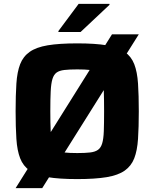

<svg xmlns="http://www.w3.org/2000/svg" viewBox="-20 -921 801 996"><path d="M61 55 561 -743H700L199 55ZM381 8Q287 8 227.5 -2Q168 -12 134 -36Q100 -60 84.5 -100Q69 -140 65 -200.5Q61 -261 61 -344Q61 -427 65 -487.5Q69 -548 84.5 -588Q100 -628 134 -652Q168 -676 227.5 -686Q287 -696 381 -696Q474 -696 533.5 -686Q593 -676 627 -652Q661 -628 676.5 -588Q692 -548 696 -487.5Q700 -427 700 -344Q700 -261 696 -200.5Q692 -140 676.5 -100Q661 -60 627 -36Q593 -12 533.5 -2Q474 8 381 8ZM381 -127Q421 -127 447 -130Q473 -133 488 -143.5Q503 -154 510 -177Q517 -200 518.5 -240.5Q520 -281 520 -344Q520 -407 518.5 -447.5Q517 -488 510 -511Q503 -534 488 -544.5Q473 -555 447 -558Q421 -561 381 -561Q340 -561 314 -558Q288 -555 273.5 -544.5Q259 -534 252 -511Q245 -488 243 -447.5Q241 -407 241 -344Q241 -281 243 -240.5Q245 -200 252 -177Q259 -154 273.5 -143.5Q288 -133 314 -130Q340 -127 381 -127ZM283 -755V-760L388 -901H548V-896L398 -755Z"/></svg>

Font: Saira SemiExpanded
Style: Bold
Weight: 700
Width: 6
Designer: Hector Gatti with collaboration of the Omnibus-Type team
Foundry: Omnibus-Type
Version: Version 1.101